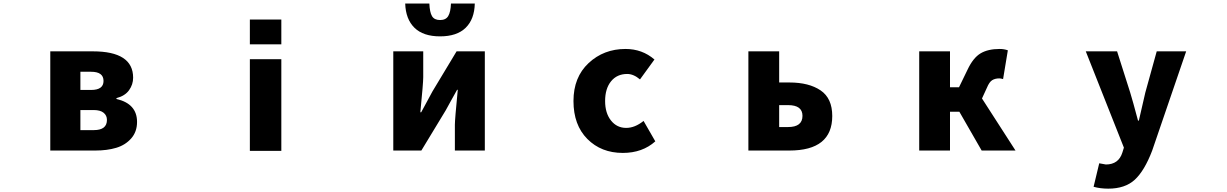

<svg xmlns="http://www.w3.org/2000/svg" viewBox="-20 -864 7040 1102"><path d="M268.6 0V-569.3H512.7Q744.1 -569.3 744.1 -418Q744.1 -378.9 720.7 -346.2Q697.3 -313.5 648.4 -300.8V-295.9Q766.6 -268.6 766.6 -164.1Q766.6 -107.4 732.9 -69.3Q699.2 -31.2 647 -15.6Q594.7 0 527.3 0ZM441.4 -347.7H502.9Q574.2 -347.7 574.2 -399.4Q574.2 -452.1 502.9 -452.1H441.4ZM441.4 -117.2H518.6Q593.8 -117.2 593.8 -175.8Q593.8 -201.2 574.7 -216.8Q555.7 -232.4 517.6 -232.4H441.4Z M1414.1 -609.4V-752H1594.7V-609.4ZM1414.1 2V-524.4H1594.7V2Z M2237.3 0V-569.3H2409.2V-420.9Q2409.2 -387.7 2392.6 -219.7H2397.5Q2405.3 -235.4 2429.2 -278.3Q2453.1 -321.3 2461.9 -338.9L2600.6 -569.3H2762.7V0H2590.8V-148.4Q2590.8 -177.7 2607.4 -348.6H2603.5Q2593.8 -331.1 2569.8 -288.1Q2545.9 -245.1 2538.1 -230.5L2398.4 0ZM2305.7 -843.8H2444.3Q2446.3 -793.9 2459.5 -771.5Q2472.7 -749 2505.9 -749Q2539.1 -749 2552.7 -772Q2566.4 -794.9 2568.4 -843.8H2705.1Q2703.1 -753.9 2652.8 -704.6Q2602.5 -655.3 2505.9 -655.3Q2409.2 -655.3 2358.9 -704.6Q2308.6 -753.9 2305.7 -843.8Z M3554.7 13.7Q3430.7 13.7 3351.1 -66.4Q3271.5 -146.5 3271.5 -284.2Q3271.5 -420.9 3358.4 -502Q3445.3 -583 3570.3 -583Q3666 -583 3736.3 -522.5L3653.3 -408.2Q3616.2 -439.5 3580.1 -439.5Q3521.5 -439.5 3487.3 -397.5Q3453.1 -355.5 3453.1 -284.2Q3453.1 -214.8 3486.8 -172.4Q3520.5 -129.9 3574.2 -129.9Q3624 -129.9 3673.8 -169.9L3741.2 -52.7Q3667 13.7 3554.7 13.7Z M4275.4 0V-569.3H4452.1V-390.6H4510.7Q4623 -390.6 4689.9 -345.2Q4756.8 -299.8 4756.8 -198.2Q4756.8 0 4510.7 0ZM4452.1 -134.8H4502.9Q4585.9 -134.8 4585.9 -199.2Q4585.9 -260.7 4502.9 -260.7H4452.1Z M5616.2 -298.8 5808.6 0H5614.3L5486.3 -222.7H5432.6V0H5255.9V-569.3H5432.6V-363.3H5484.4L5533.2 -463.9Q5565.4 -532.2 5607.9 -557.6Q5650.4 -583 5717.8 -583Q5743.2 -583 5764.6 -575.2L5737.3 -410.2Q5723.6 -414.1 5715.8 -414.1Q5691.4 -414.1 5674.8 -403.8Q5658.2 -393.6 5644.5 -360.4Z M6340.8 218.8Q6294.9 218.8 6256.8 208L6289.1 73.2Q6323.2 80.1 6327.1 80.1Q6400.4 80.1 6421.9 11.7L6430.7 -16.6L6211.9 -569.3H6391.6L6466.8 -333Q6480.5 -289.1 6511.7 -171.9H6516.6Q6522.5 -199.2 6553.7 -333L6619.1 -569.3H6788.1L6592.8 1Q6548.8 116.2 6493.2 167.5Q6437.5 218.8 6340.8 218.8Z"/></svg>

Font: GenEi Gothic M Heavy
Style: Regular
Weight: 800
Designer: o_tamon (Modified); [Source Han Sans]
Ryoko NISHIZUKA  (kana & ideographs); Paul D. Hunt (Latin, Greek & Cyrillic); Wenl
Version: Version 1.1a;Original Version 1.004